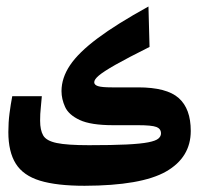

<svg xmlns="http://www.w3.org/2000/svg" viewBox="-20 -581 626 605"><path d="M246.6 4.4Q158.7 4.4 106 -11.7Q53.2 -27.8 29.8 -65.2Q6.3 -102.5 6.3 -165Q6.3 -195.3 10 -223.9Q13.7 -252.4 18.6 -277.8H111.8Q110.4 -257.3 108.4 -240.2Q106.4 -223.1 106.4 -200.7Q106.4 -170.9 116.2 -154.1Q126 -137.2 158.7 -130.4Q191.4 -123.5 260.3 -123.5Q333.5 -123.5 378.7 -125.7Q423.8 -127.9 447.3 -132.6Q470.7 -137.2 479 -144.3Q487.3 -151.4 487.3 -160.6Q487.3 -175.3 472.7 -180.9Q458 -186.5 415 -186.5H336.9Q266.1 -186.5 231.2 -202.9Q196.3 -219.2 185.1 -244.1Q173.8 -269 173.8 -293.9Q173.8 -335.4 200.7 -375.5Q227.5 -415.5 287.6 -460.4Q347.7 -505.4 447.8 -560.5L451.2 -433.1Q381.8 -398.4 344 -377Q306.2 -355.5 291.5 -343Q276.9 -330.6 276.9 -321.8Q276.9 -313.5 288.8 -309.6Q300.8 -305.7 332.5 -305.7H415Q505.4 -305.7 543.2 -272Q581.1 -238.3 581.1 -168.5Q581.1 -85 503.2 -40.5Q425.3 3.9 246.6 4.4Z"/></svg>

Font: Cascadia Mono NF SemiBold
Style: Regular
Weight: 600
Monospace: yes
Designer: Aaron Bell
Foundry: Saja Typeworks
Version: Version 2404.023; ttfautohint (v1.8.4)